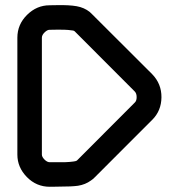

<svg xmlns="http://www.w3.org/2000/svg" viewBox="-20 -714 666 734"><path d="M341.3 -35.2Q335 -28.8 327.6 -23.9Q306.2 -8.3 278.3 -3.9Q254.9 -0.5 203.6 -0.5Q194.8 -0.5 187.5 -0.2Q180.2 0 170.4 0Q119.1 0 82.8 -37.1Q46.4 -74.2 46.4 -123V-569.8Q46.4 -620.6 83.5 -657.2Q120.6 -693.8 169.4 -693.8Q173.8 -693.8 181.4 -694.1Q189 -694.3 198.2 -694.3Q244.6 -695.3 273.2 -690.2Q301.8 -685.1 322.8 -668.5Q327.1 -664.6 331.5 -660.2L561.5 -430.7Q597.7 -393.6 597.2 -342Q596.7 -290.5 562 -255.9ZM274.4 -100.6 495.6 -322.3Q502.4 -328.6 502.4 -342.8Q502.4 -356.9 495.1 -364.3L265.6 -594.2Q265.1 -594.2 264.6 -594.7V-595.2Q263.7 -595.7 259.8 -597.2Q256.3 -598.1 239.7 -599.6Q230 -600.6 199.2 -600.6Q191.4 -600.6 184.3 -600.3Q177.2 -600.1 169.4 -600.1Q160.6 -600.1 150.4 -590.1Q140.1 -580.1 140.1 -569.8V-123Q140.1 -114.3 150.1 -104Q160.2 -93.8 170.4 -93.8H186.5H204.1Q229.5 -93.3 246.8 -95Q264.2 -96.7 268.3 -97.9Q272.5 -99.1 273.9 -100.1Z"/></svg>

Font: GokturkKurgu
Style: Regular
Weight: 400
Designer: facebook.com/biligbitig
Foundry: facebook.com/biligbitig
Version: Version 1.0